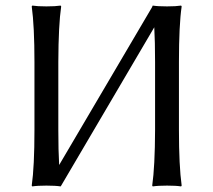

<svg xmlns="http://www.w3.org/2000/svg" viewBox="-20 -668 768 691"><path d="M104 -444.8Q104 -573.7 94.2 -645L96.2 -647.9Q114.3 -645 147 -645Q179.7 -645 198.2 -647.9L200.2 -645Q190.4 -578.1 189.9 -444.8V-200.2Q189.9 -125 192.9 -74.2L528.3 -644L527.8 -644.5L529.8 -647.9Q547.9 -645 581.1 -645Q613.8 -645 631.8 -647.9L633.8 -645Q624 -578.1 624 -444.8V-200.2Q624 -71.3 633.8 0L631.8 2.9Q613.8 0 581.1 0Q548.3 0 529.8 2.9L527.8 0Q537.6 -68.4 538.1 -200.2V-444.8Q538.1 -519 535.2 -569.8L200.2 0L198.2 2.9Q180.2 0 147 0Q114.3 0 96.2 2.9L94.2 0Q104 -68.4 104 -200.2Z"/></svg>

Font: Linux Biolinum O
Style: Regular
Weight: 400
Designer: Philipp H. Poll
Foundry: Philipp H. Poll
Version: Version 1.0.4